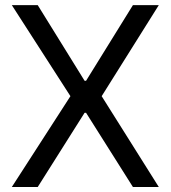

<svg xmlns="http://www.w3.org/2000/svg" viewBox="-20 -748 683 768"><path d="M130.9 -727.5 318.4 -424.8H324.2L511.7 -727.5H615.2L386.7 -363.3L615.2 0H511.7L324.2 -296.9H318.4L130.9 0H27.3L261.7 -363.3L27.3 -727.5Z"/></svg>

Font: GitLab Sans
Style: Regular
Weight: 400
Designer: Rasmus Andersson
Foundry: Modifications by GitLab B.V., manufactured by rsms
Version: Version 4.000;git-c8fb6b7